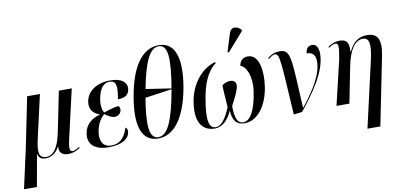

<svg xmlns="http://www.w3.org/2000/svg" viewBox="-121 -1098 3387 1628"><g transform="rotate(-10 1572.5 -284.0)"><path d="M-32 236H79L128 -38H130C137 -4 159 10 197 10C246 10 287 -20 314 -70H316C311 -15 340 7 392 7C429 7 461 -5 493 -28L490 -37C466 -21 444 -11 431 -11C409 -11 399 -31 417 -109L515 -536H404L334 -191C307 -57 262 -1 202 -1C140 -1 130 -49 157 -166L241 -536H131L45 -112Z M737 10C856 10 913 -34 921 -85C925 -104 919 -123 906 -130C873 -26 820 -1 762 -1C684 -1 663 -65 676 -139C689 -209 721 -249 748 -274C783 -248 810 -235 833 -235C861 -235 885 -254 890 -280C893 -300 887 -313 878 -320C846 -316 802 -305 751 -287C738 -302 726 -348 737 -407C753 -499 792 -536 838 -536C896 -536 906 -495 885 -377C951 -377 978 -403 985 -444C993 -491 962 -546 845 -546C736 -546 649 -493 633 -402C622 -339 653 -296 710 -279V-276C642 -257 586 -216 573 -139C558 -54 609 10 737 10Z M1166 10C1308 10 1406 -137 1449 -378C1492 -621 1446 -769 1305 -769C1157 -769 1062 -621 1020 -379C977 -137 1018 10 1166 10ZM1348 -389 1130 -422C1174 -649 1224 -760 1303 -760C1380 -760 1393 -648 1348 -389ZM1168 -1C1087 -1 1078 -117 1117 -349L1347 -382C1300 -117 1248 -1 1168 -1Z M1880 -605 2019 -763 2021 -775C1986 -812 1935 -819 1918 -766L1869 -610ZM1652 10C1709 10 1765 -31 1802 -118C1807 -32 1838 10 1909 10C2017 10 2107 -102 2131 -272C2149 -401 2129 -544 2031 -544C1994 -544 1962 -522 1956 -476C2002 -463 2048 -378 2030 -246C2004 -64 1949 0 1900 0C1848 0 1830 -49 1828 -151C1854 -200 1881 -253 1893 -293C1907 -340 1887 -365 1847 -365C1827 -365 1799 -357 1778 -340C1778 -290 1784 -230 1789 -150C1745 -43 1703 0 1663 0C1609 0 1581 -52 1618 -259C1637 -367 1673 -476 1755 -535L1750 -545C1619 -507 1536 -380 1514 -252C1482 -74 1544 10 1652 10Z M2331 9 2404 0C2516 -140 2640 -309 2640 -460C2640 -519 2617 -545 2584 -545C2551 -545 2529 -520 2529 -482C2577 -482 2603 -457 2603 -401C2603 -291 2527 -169 2420 -34H2418C2395 -466 2403 -540 2304 -540C2267 -540 2233 -528 2200 -499L2205 -491C2231 -512 2247 -521 2261 -521C2304 -521 2302 -452 2331 9Z M2925 236H3036L3154 -351C3181 -487 3150 -546 3058 -546C2998 -546 2943 -523 2900 -433H2896C2902 -513 2880 -540 2821 -540C2782 -540 2750 -526 2720 -505L2723 -496C2747 -512 2769 -522 2782 -522C2809 -522 2812 -493 2791 -384L2700 0H2811L2874 -318C2899 -443 2949 -522 3017 -522C3074 -522 3084 -470 3057 -343Z"/></g></svg>

Font: Noto Serif Display Condensed Medium
Style: Italic
Weight: 500
Width: 3
Italic angle: -12°
Designer: Monotype Design Team
Foundry: Monotype Imaging Inc.
Version: Version 2.009